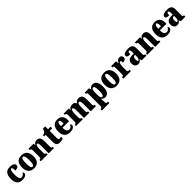

<svg xmlns="http://www.w3.org/2000/svg" viewBox="736 -3157 5879 5879"><g transform="rotate(-45 3675.0 -218.0)"><path d="M269 10C414 10 456 -54 456 -105C456 -125 445 -142 427 -152C406 -104 362 -67 302 -67C236 -67 210 -135 210 -267C210 -435 234 -485 273 -485C306 -485 317 -422 317 -350C440 -350 458 -402 458 -444C458 -498 411 -550 267 -550C138 -550 36 -483 36 -266C36 -58 129 10 269 10Z M770 10C933 10 1018 -82 1018 -270C1018 -458 925 -550 773 -550C610 -550 525 -458 525 -270C525 -82 618 10 770 10ZM772 -58C719 -58 701 -131 701 -270C701 -410 718 -482 771 -482C824 -482 843 -410 843 -270C843 -131 825 -58 772 -58Z M1066 0H1362V-58H1359C1320 -58 1303 -67 1303 -122V-305C1303 -384 1317 -457 1361 -457C1400 -457 1409 -408 1409 -323V0H1637V-58H1633C1593 -58 1581 -67 1581 -128V-358C1581 -493 1532 -550 1438 -550C1360 -550 1326 -514 1304 -469H1300L1288 -536H1070V-479H1074C1113 -479 1131 -470 1131 -415V-125C1131 -67 1110 -58 1070 -58H1066Z M1892 10C1965 10 2014 -8 2035 -19V-93C2016 -87 1992 -84 1967 -84C1926 -84 1916 -108 1916 -165V-466H2027V-536H1916V-660H1818C1809 -617 1794 -586 1778 -567C1761 -546 1728 -520 1678 -520V-466H1743V-149C1743 -31 1801 10 1892 10Z M2334 10C2476 10 2530 -54 2530 -111C2530 -135 2513 -152 2492 -158C2472 -107 2439 -69 2378 -69C2302 -69 2263 -126 2261 -256H2547V-308C2547 -467 2462 -550 2323 -550C2173 -550 2087 -453 2087 -265C2087 -91 2167 10 2334 10ZM2378 -323H2263C2263 -426 2290 -482 2328 -482C2363 -482 2378 -423 2378 -323Z M2592 0H2888V-58H2885C2846 -58 2829 -67 2829 -122V-305C2829 -385 2846 -457 2889 -457C2930 -457 2941 -408 2941 -323V0H3169V-58H3165C3126 -58 3113 -67 3113 -128V-316C3113 -392 3132 -457 3175 -457C3215 -457 3229 -408 3229 -323V0H3457V-58H3453C3414 -58 3401 -67 3401 -128V-358C3401 -493 3345 -550 3248 -550C3171 -550 3127 -515 3108 -468H3103C3083 -524 3042 -550 2975 -550C2889 -550 2852 -515 2830 -469H2825L2813 -536H2594V-483H2597C2636 -483 2657 -474 2657 -418V-125C2657 -67 2635 -58 2596 -58H2592Z M3486 224H3814V166H3782C3767 166 3728 158 3728 102V60C3728 19 3726 -18 3724 -50H3729C3755 -11 3789 12 3848 12C3970 12 4031 -72 4031 -265C4031 -460 3968 -546 3850 -546C3782 -546 3740 -511 3715 -464H3711L3690 -536H3503V-479H3507C3536 -479 3555 -470 3555 -407V104C3555 159 3514 166 3499 166H3486ZM3794 -64C3741 -64 3728 -127 3728 -265C3728 -391 3741 -468 3797 -468C3840 -468 3859 -393 3859 -263C3859 -128 3840 -64 3794 -64Z M4349 10C4512 10 4597 -82 4597 -270C4597 -458 4504 -550 4352 -550C4189 -550 4104 -458 4104 -270C4104 -82 4197 10 4349 10ZM4351 -58C4298 -58 4280 -131 4280 -270C4280 -410 4297 -482 4350 -482C4403 -482 4422 -410 4422 -270C4422 -131 4404 -58 4351 -58Z M4642 0H4967V-58H4935C4902 -58 4882 -66 4882 -125V-277C4882 -358 4904 -442 4946 -442C4979 -442 4984 -412 4984 -357C5062 -357 5115 -385 5115 -454C5115 -508 5088 -548 5019 -548C4950 -548 4909 -516 4879 -440H4875L4856 -536H4649V-479H4653C4692 -479 4709 -470 4709 -411V-130C4709 -67 4686 -58 4646 -58H4642Z M5285 10C5348 10 5372 -9 5412 -62H5421L5443 0H5641V-58H5637C5597 -58 5585 -74 5585 -128V-381C5585 -506 5517 -550 5381 -550C5273 -550 5182 -519 5182 -446C5182 -397 5227 -377 5321 -377C5321 -447 5339 -485 5366 -485C5397 -485 5412 -449 5412 -374V-321L5340 -318C5210 -313 5145 -264 5145 -154C5145 -42 5208 10 5285 10ZM5355 -66C5331 -66 5321 -96 5321 -151C5321 -221 5337 -256 5386 -261L5413 -264V-191C5413 -116 5390 -66 5355 -66Z M5675 0H5971V-58H5968C5929 -58 5912 -67 5912 -122V-305C5912 -384 5926 -457 5970 -457C6009 -457 6018 -408 6018 -323V0H6246V-58H6242C6202 -58 6190 -67 6190 -128V-358C6190 -493 6141 -550 6047 -550C5969 -550 5935 -514 5913 -469H5909L5897 -536H5679V-479H5683C5722 -479 5740 -470 5740 -415V-125C5740 -67 5719 -58 5679 -58H5675Z M6550 10C6692 10 6746 -54 6746 -111C6746 -135 6729 -152 6708 -158C6688 -107 6655 -69 6594 -69C6518 -69 6479 -126 6477 -256H6763V-308C6763 -467 6678 -550 6539 -550C6389 -550 6303 -453 6303 -265C6303 -91 6383 10 6550 10ZM6594 -323H6479C6479 -426 6506 -482 6544 -482C6579 -482 6594 -423 6594 -323Z M6972 10C7035 10 7059 -9 7099 -62H7108L7130 0H7328V-58H7324C7284 -58 7272 -74 7272 -128V-381C7272 -506 7204 -550 7068 -550C6960 -550 6869 -519 6869 -446C6869 -397 6914 -377 7008 -377C7008 -447 7026 -485 7053 -485C7084 -485 7099 -449 7099 -374V-321L7027 -318C6897 -313 6832 -264 6832 -154C6832 -42 6895 10 6972 10ZM7042 -66C7018 -66 7008 -96 7008 -151C7008 -221 7024 -256 7073 -261L7100 -264V-191C7100 -116 7077 -66 7042 -66Z"/></g></svg>

Font: Noto Serif Myanmar Condensed Black
Style: Regular
Weight: 900
Width: 3
Designer: Ben Mitchell and the Monotype Design Team
Foundry: Monotype Imaging Inc.
Version: Version 2.106